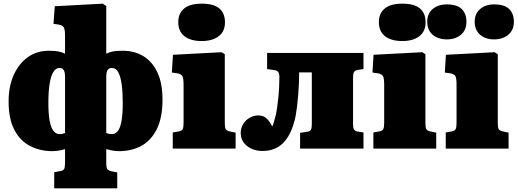

<svg xmlns="http://www.w3.org/2000/svg" viewBox="-20 -811 2825 1048"><path d="M276 217V129L309 123Q326 120 330.5 110.5Q335 101 335 76V3Q322 7 303 10.5Q284 14 265 14Q199 14 144.5 -14Q90 -42 58.5 -102Q27 -162 27 -257Q27 -340 55 -402Q83 -464 132 -499Q181 -534 246 -534Q281 -534 301.5 -529.5Q322 -525 335 -518V-616Q335 -649 328.5 -661Q322 -673 299 -677L272 -681L279 -777L541 -791L560 -778V-518Q573 -525 593.5 -529.5Q614 -534 649 -534Q715 -534 764 -503.5Q813 -473 840 -414Q867 -355 867 -267Q867 -168 835.5 -105.5Q804 -43 751 -14.5Q698 14 630 14Q611 14 592.5 10.5Q574 7 560 3V76Q560 104 565.5 112Q571 120 589 124L620 130V217ZM304 -79Q314 -79 321 -80.5Q328 -82 335 -85V-392Q335 -406 332.5 -417Q330 -428 323.5 -434Q317 -440 304 -440Q284 -440 270.5 -417Q257 -394 250.5 -351.5Q244 -309 244 -249Q244 -187 251.5 -149Q259 -111 273 -95Q287 -79 304 -79ZM592 -79Q609 -79 622.5 -95Q636 -111 643 -149Q650 -187 650 -249Q650 -309 644 -351.5Q638 -394 625.5 -417Q613 -440 591 -440Q579 -440 572 -434Q565 -428 562.5 -417Q560 -406 560 -392V-85Q567 -82 574 -80.5Q581 -79 592 -79Z M923 0V-88L957 -94Q972 -97 977 -106Q982 -115 982 -141V-349Q982 -382 976 -394.5Q970 -407 947 -411L918 -415L924 -512L1190 -526L1207 -515V-141Q1207 -118 1211 -108Q1215 -98 1233 -94L1266 -87V0ZM1081 -587Q1020 -587 986.5 -613.5Q953 -640 953 -690Q953 -738 985 -764.5Q1017 -791 1081 -791Q1146 -791 1177 -765Q1208 -739 1208 -689Q1208 -640 1174 -613.5Q1140 -587 1081 -587Z M1413 13Q1363 13 1328.5 -14Q1294 -41 1294 -86Q1294 -111 1306.5 -132.5Q1319 -154 1341.5 -167.5Q1364 -181 1391 -181Q1421 -181 1439.5 -160Q1458 -139 1466 -120Q1470 -128 1476 -148Q1482 -168 1487 -189Q1490 -204 1493 -226.5Q1496 -249 1499 -276.5Q1502 -304 1503.5 -333.5Q1505 -363 1505 -390Q1505 -409 1499 -417.5Q1493 -426 1479 -428L1438 -434V-522H1964V-434L1937 -430Q1918 -427 1912.5 -418Q1907 -409 1907 -389V-133Q1907 -113 1912.5 -104Q1918 -95 1937 -92L1964 -88V0H1618V-86L1657 -92Q1673 -94 1677.5 -103.5Q1682 -113 1682 -134V-416H1613Q1613 -386 1611.5 -354Q1610 -322 1607.5 -290.5Q1605 -259 1601.5 -230.5Q1598 -202 1594 -180Q1585 -135 1570 -99.5Q1555 -64 1533 -38.5Q1511 -13 1481 0Q1451 13 1413 13Z M2018 0V-88L2052 -94Q2067 -97 2072 -106Q2077 -115 2077 -141V-349Q2077 -382 2071 -394.5Q2065 -407 2042 -411L2013 -415L2019 -512L2285 -526L2302 -515V-141Q2302 -118 2306 -108Q2310 -98 2328 -94L2361 -87V0ZM2176 -587Q2115 -587 2081.5 -613.5Q2048 -640 2048 -690Q2048 -738 2080 -764.5Q2112 -791 2176 -791Q2241 -791 2272 -765Q2303 -739 2303 -689Q2303 -640 2269 -613.5Q2235 -587 2176 -587Z M2413 0V-88L2447 -94Q2462 -97 2467 -106Q2472 -115 2472 -141V-349Q2472 -383 2466 -395Q2460 -407 2437 -411L2408 -415L2414 -512L2680 -526L2697 -515V-141Q2697 -115 2702 -106.5Q2707 -98 2723 -94L2756 -87V0ZM2677 -596Q2630 -596 2600.5 -621.5Q2571 -647 2571 -693Q2571 -736 2600.5 -761.5Q2630 -787 2677 -787Q2734 -787 2759.5 -761.5Q2785 -736 2785 -692Q2785 -647 2754.5 -621.5Q2724 -596 2677 -596ZM2419 -596Q2371 -596 2341.5 -621.5Q2312 -647 2312 -693Q2312 -736 2341.5 -761.5Q2371 -787 2419 -787Q2475 -787 2500.5 -761.5Q2526 -736 2526 -692Q2526 -647 2496 -621.5Q2466 -596 2419 -596Z"/></svg>

Font: Literata 18pt Black
Style: Regular
Weight: 900
Designer: Latin by Veronika Burian and Jose Scaglione. Greek by Irene Vlachou. Cyrillic by Vera Evstafieva.
Foundry: TypeTogether
Version: Version 3.103;gftools[0.9.29]